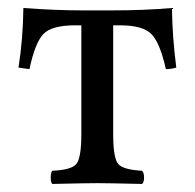

<svg xmlns="http://www.w3.org/2000/svg" viewBox="-20 -455 485 477"><path d="M182.1 -122.1V-392.1H167Q107.9 -392.1 87.4 -370.1Q66.9 -348.1 53.2 -283.2L25.9 -287.1Q37.1 -356.9 38.1 -435.1Q118.2 -429.2 184.1 -429.2H258.8Q337.9 -429.2 407.2 -435.1Q408.2 -361.8 418 -287.1Q404.8 -283.2 392.1 -283.2Q377.9 -347.2 356.9 -369.6Q335.9 -392.1 277.8 -392.1H261.2V-122.1Q261.2 -62 273.7 -47.6Q286.1 -33.2 333 -30.8Q337.9 -25.9 337.9 -13.9Q337.9 -2 333 2Q247.1 0 222.2 0Q194.3 0 109.9 2Q106 -2 106 -13.9Q106 -25.9 109.9 -30.8Q156.7 -32.7 169.4 -47.4Q182.1 -62 182.1 -122.1Z"/></svg>

Font: Linux Libertine Display
Style: Regular
Weight: 400
Designer: Philipp H. Poll
Foundry: Philipp H. Poll
Version: Version 5.0.9